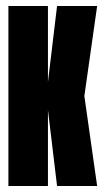

<svg xmlns="http://www.w3.org/2000/svg" viewBox="-20 -620 352 640"><path d="M8 0V-600H139.8V0ZM134 -297.9 170.2 -600H303.8L260.9 -297.9ZM170.2 0 134 -301.9H260.9L303.8 0Z"/></svg>

Font: Anybody UltraCondensed Thin
Style: Regular
Weight: 100
Width: 1
Designer: Tyler Finck
Foundry: Etcetera Type Company
Version: Version 1.110